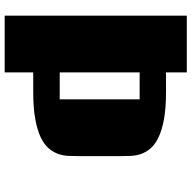

<svg xmlns="http://www.w3.org/2000/svg" viewBox="-19 -800 819 821"><g transform="rotate(90 390.5 -389.5)"><path d="M46.9 -778.8H289.6V-689.9H373Q442.4 -689.9 489.7 -681.2Q537.1 -672.4 567.6 -657.7Q598.1 -643.1 614.5 -623.8Q630.9 -604.5 638.2 -583.3Q645.5 -562 646.5 -540.3Q647.5 -518.6 647.5 -499V-313Q647.5 -293.5 646.5 -271.7Q645.5 -250 638.2 -229Q630.9 -208 614.5 -188.5Q598.1 -168.9 567.6 -154.3Q537.1 -139.6 489.7 -130.9Q442.4 -122.1 373 -122.1H289.6V0H46.9ZM289.6 -235.4H404.8V-577.1H289.6Z"/></g></svg>

Font: Coda Caption ExtraBold
Style: Regular
Weight: 800
Designer: vernon adams
Foundry: vernon adams
Version: Version 1.002